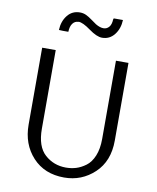

<svg xmlns="http://www.w3.org/2000/svg" viewBox="-100 -1009 900 1102"><g transform="rotate(10 349.5 -457.5)"><path d="M174 -812Q176 -863 203.5 -897.5Q231 -932 276 -932Q295 -932 311.5 -924.5Q328 -917 349 -901.5Q370 -886 378 -881Q403 -866 424 -866Q443 -866 456 -881Q469 -896 470 -926Q472 -927 472 -932H526Q524 -881 496.5 -846Q469 -811 425 -811Q394 -811 348 -844.5Q302 -878 277 -878Q277 -877 276 -877Q256 -877 243 -860Q230 -843 229 -811H197ZM97 -247V-695H176V-237Q176 -133 227.5 -87Q279 -41 350 -41Q381 -41 409 -49.5Q437 -58 465 -78.5Q493 -99 510 -140Q527 -181 527 -239V-695H600V-242Q600 -122 526 -52.5Q452 17 350 17Q235 17 166 -58Q97 -133 97 -247Z"/></g></svg>

Font: Coval
Style: ExtraLight
Weight: 250
Foundry: Context Ltd
Version: Version 001.000